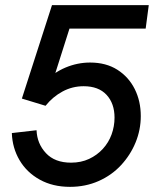

<svg xmlns="http://www.w3.org/2000/svg" viewBox="-20 -717 600 746"><path d="M252 9Q185 9 134.5 -19Q84 -47 56 -94.5Q28 -142 26 -200L122 -211Q124 -159 158.5 -122Q193 -85 256 -85Q295 -85 326 -99.5Q357 -114 379.5 -138.5Q402 -163 413.5 -194.5Q425 -226 425 -260Q425 -315 394 -348.5Q363 -382 305 -382Q261 -382 223 -361.5Q185 -341 157 -306L65 -334L182 -697H558L546 -606H205L263 -647L181 -389L149 -395Q188 -435 234.5 -454.5Q281 -474 330 -474Q392 -474 436 -446Q480 -418 503.5 -371Q527 -324 527 -266Q527 -213 507 -164Q487 -115 450.5 -75.5Q414 -36 363 -13.5Q312 9 252 9Z"/></svg>

Font: Hanken Grotesk Medium
Style: Italic
Weight: 500
Italic angle: -8°
Designer: Alfredo Marco Pradil
Foundry: Hanken Design Co.
Version: Version 3.013